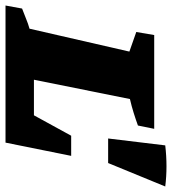

<svg xmlns="http://www.w3.org/2000/svg" viewBox="-7 -640 624 696"><g transform="rotate(90 305.0 -292.0)"><path d="M449 -238H522L474 0H-23L-12 -60Q7 -67 25 -74.5Q43 -82 61 -87L144 -449L73 -474L84 -539H424L412 -480Q390 -472 366 -464.5Q342 -457 316 -451L246 -103H375ZM459 -372 484 -579Q561 -588 633 -579L548 -372Z"/></g></svg>

Font: Piazzolla SC ExtraBold
Style: Italic
Weight: 800
Italic angle: -11.3°
Designer: Juan Pablo del Peral
Foundry: Huerta Tipografica
Version: Version 1.330